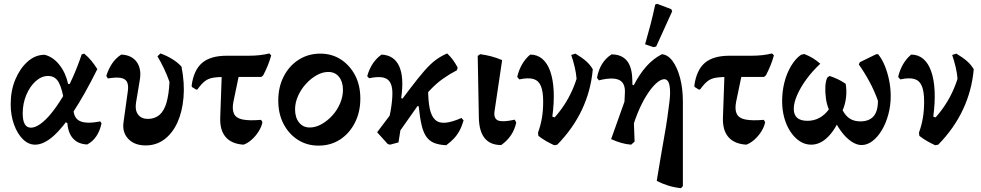

<svg xmlns="http://www.w3.org/2000/svg" viewBox="-20 -751 5141 1006"><path d="M164 7Q129 7 100 -21.5Q71 -50 53.5 -98.5Q36 -147 36 -205Q36 -277 60.5 -335Q85 -393 125 -428.5Q165 -464 214 -464Q258 -453 291 -411.5Q324 -370 337 -311H390L318 -208Q307 -283 288.5 -318Q270 -353 232 -353Q198 -353 167.5 -326Q137 -299 118 -254Q99 -209 99 -157Q99 -82 142 -82Q164 -82 191.5 -101.5Q219 -121 248 -156.5Q277 -192 306 -239.5Q335 -287 361 -345Q387 -403 408 -466L421 -470Q442 -453 458 -433.5Q474 -414 490 -389Q424 -256 366 -168Q308 -80 258 -36.5Q208 7 164 7ZM437 6Q390 4 363.5 -24.5Q337 -53 333 -106L311 -118L366 -218L365 -192Q362 -136 396 -118Q430 -100 505 -115L512 -105Q495 -25 437 6Z M743 11Q685 11 652.5 -23Q620 -57 627 -109L650 -275Q654 -306 645 -322.5Q636 -339 612 -343Q588 -347 545 -340L537 -353Q548 -389 567 -417.5Q586 -446 615 -465Q670 -463 696.5 -426Q723 -389 712 -329L693 -215Q686 -175 703 -151.5Q720 -128 755 -128Q791 -128 815.5 -149Q840 -170 852.5 -213.5Q865 -257 868 -322Q855 -359 839 -392.5Q823 -426 805 -456L821 -471Q854 -459 882.5 -441.5Q911 -424 931 -402Q948 -315 941.5 -240Q935 -165 909.5 -109Q884 -53 841.5 -21Q799 11 743 11Z M1256 7Q1193 3 1162 -33.5Q1131 -70 1134 -137L1144 -419H1245L1203 -218Q1195 -177 1206.5 -154Q1218 -131 1253 -124.5Q1288 -118 1348 -123L1355 -111Q1351 -88 1335.5 -63Q1320 -38 1298.5 -19Q1277 0 1256 7ZM1007 -282 986 -295 984 -302Q995 -384 1039 -421.5Q1083 -459 1168 -459H1283Q1344 -459 1391 -471L1401 -461Q1393 -432 1382.5 -406.5Q1372 -381 1359 -356L1349 -348H1165Q1121 -348 1095.5 -343.5Q1070 -339 1052.5 -325Q1035 -311 1014 -282Z M1649 12Q1588 12 1540.5 -18.5Q1493 -49 1465.5 -102Q1438 -155 1438 -224Q1438 -295 1466.5 -350.5Q1495 -406 1545 -438Q1595 -470 1658 -470Q1719 -470 1766 -439.5Q1813 -409 1840.5 -356.5Q1868 -304 1868 -234Q1868 -164 1839.5 -108Q1811 -52 1762 -20Q1713 12 1649 12ZM1603 -83Q1634 -83 1665 -100.5Q1696 -118 1721.5 -146Q1747 -174 1762 -209.5Q1777 -245 1777 -280Q1777 -322 1756.5 -348Q1736 -374 1700 -374Q1670 -374 1639.5 -357Q1609 -340 1583 -311.5Q1557 -283 1541.5 -248Q1526 -213 1526 -178Q1526 -135 1547 -109Q1568 -83 1603 -83Z M2025 7 2012 4 1956 -58 2125 -282Q2172 -344 2204 -380.5Q2236 -417 2264 -437.5Q2292 -458 2323 -471Q2341 -454 2354 -436Q2367 -418 2378 -397L2374 -383Q2334 -362 2301 -338.5Q2268 -315 2239.5 -285.5Q2211 -256 2185 -220ZM2024 7 1996 -34Q2017 -115 2026.5 -169Q2036 -223 2036 -262Q2036 -318 2008 -336.5Q1980 -355 1914 -341L1904 -352Q1914 -388 1932.5 -416.5Q1951 -445 1979 -465Q2045 -462 2071.5 -404Q2098 -346 2082 -237L2103 -229L2068 -5ZM2318 10Q2280 8 2255 -2Q2230 -12 2214 -34.5Q2198 -57 2189 -95.5Q2180 -134 2174 -193L2165 -198L2223 -291Q2223 -224 2231.5 -183Q2240 -142 2260 -123.5Q2280 -105 2314 -108Q2348 -111 2398 -133L2409 -120Q2400 -89 2387.5 -66Q2375 -43 2358 -25Q2341 -7 2318 10Z M2606 9Q2492 9 2489 -134L2483 -458L2496 -467Q2527 -463 2555 -455.5Q2583 -448 2611 -436L2571 -167Q2566 -129 2590.5 -119.5Q2615 -110 2677 -124L2685 -109Q2669 -35 2606 9Z M2884 10Q2862 0 2842 -11.5Q2822 -23 2801 -39L2799 -56Q2873 -112 2923.5 -182.5Q2974 -253 3001 -338Q2999 -366 2991.5 -398.5Q2984 -431 2973 -463L2995 -470Q3030 -449 3051 -430.5Q3072 -412 3086 -388Q3076 -276 3029.5 -177Q2983 -78 2900 7ZM2799 -56Q2813 -95 2819.5 -133.5Q2826 -172 2826 -219Q2826 -272 2814 -300.5Q2802 -329 2775 -337Q2748 -345 2701 -335L2690 -348Q2698 -383 2715 -413Q2732 -443 2758 -465Q2795 -465 2821.5 -442.5Q2848 -420 2863 -377.5Q2878 -335 2881 -275Q2884 -215 2874 -140L2914 -126Z M3548 235Q3512 231 3481.5 221.5Q3451 212 3421 197Q3432 131 3442 71Q3452 11 3461.5 -41.5Q3471 -94 3477 -137.5Q3483 -181 3487 -213Q3491 -245 3491 -263Q3491 -301 3483.5 -318.5Q3476 -336 3461 -336Q3441 -336 3416 -312.5Q3391 -289 3366 -248.5Q3341 -208 3320 -156Q3299 -104 3285 -48L3287 7Q3260 5 3234.5 -2.5Q3209 -10 3182 -22L3284 -308L3301 -305Q3331 -363 3366.5 -403Q3402 -443 3448 -467Q3480 -464 3504.5 -430.5Q3529 -397 3543.5 -342Q3558 -287 3558 -218V224ZM3287 7 3242 -24 3254 -260Q3258 -316 3224 -332Q3190 -348 3118 -330L3108 -343Q3115 -383 3133.5 -414Q3152 -445 3184 -466Q3237 -466 3264.5 -433Q3292 -400 3293 -331L3305 -9ZM3404 -504 3360 -519Q3375 -571 3388.5 -622.5Q3402 -674 3413 -727L3423 -731L3497 -703L3502 -692L3418 -507Z M3890 7Q3827 3 3796 -33.5Q3765 -70 3768 -137L3778 -419H3879L3837 -218Q3829 -177 3840.5 -154Q3852 -131 3887 -124.5Q3922 -118 3982 -123L3989 -111Q3985 -88 3969.5 -63Q3954 -38 3932.5 -19Q3911 0 3890 7ZM3641 -282 3620 -295 3618 -302Q3629 -384 3673 -421.5Q3717 -459 3802 -459H3917Q3978 -459 4025 -471L4035 -461Q4027 -432 4016.5 -406.5Q4006 -381 3993 -356L3983 -348H3799Q3755 -348 3729.5 -343.5Q3704 -339 3686.5 -325Q3669 -311 3648 -282Z M4194 -468Q4220 -458 4240 -445.5Q4260 -433 4278 -417Q4237 -379 4205.5 -336Q4174 -293 4156.5 -252.5Q4139 -212 4139 -181Q4139 -150 4156.5 -134Q4174 -118 4211 -118Q4244 -118 4272.5 -133Q4301 -148 4323 -178Q4312 -203 4307.5 -235Q4303 -267 4304.5 -297Q4306 -327 4315 -345L4327 -353Q4348 -346 4368.5 -336.5Q4389 -327 4411 -312Q4417 -278 4413 -241.5Q4409 -205 4395 -173Q4411 -143 4433.5 -129Q4456 -115 4488 -115Q4533 -115 4556.5 -141Q4580 -167 4580 -223Q4562 -274 4536.5 -321.5Q4511 -369 4480 -413L4485 -425L4571 -467H4581Q4602 -441 4616.5 -405Q4631 -369 4639 -328.5Q4647 -288 4647 -248Q4647 -198 4634.5 -151.5Q4622 -105 4600.5 -69Q4579 -33 4551.5 -12Q4524 9 4494 9Q4468 9 4439.5 -10.5Q4411 -30 4385 -66Q4359 -102 4338 -151L4386 -144Q4359 -75 4318.5 -34Q4278 7 4230 7Q4198 7 4170.5 -11Q4143 -29 4122 -60.5Q4101 -92 4089.5 -133Q4078 -174 4078 -221Q4078 -272 4090 -319.5Q4102 -367 4125 -405.5Q4148 -444 4177 -464Z M4880 10Q4858 0 4838 -11.5Q4818 -23 4797 -39L4795 -56Q4869 -112 4919.5 -182.5Q4970 -253 4997 -338Q4995 -366 4987.5 -398.5Q4980 -431 4969 -463L4991 -470Q5026 -449 5047 -430.5Q5068 -412 5082 -388Q5072 -276 5025.5 -177Q4979 -78 4896 7ZM4795 -56Q4809 -95 4815.5 -133.5Q4822 -172 4822 -219Q4822 -272 4810 -300.5Q4798 -329 4771 -337Q4744 -345 4697 -335L4686 -348Q4694 -383 4711 -413Q4728 -443 4754 -465Q4791 -465 4817.5 -442.5Q4844 -420 4859 -377.5Q4874 -335 4877 -275Q4880 -215 4870 -140L4910 -126Z"/></svg>

Font: Alegreya SemiBold
Style: Regular
Weight: 600
Designer: Juan Pablo del Peral
Foundry: Huerta Tipografica
Version: Version 2.009